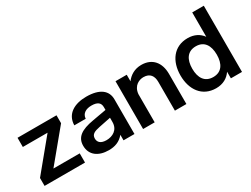

<svg xmlns="http://www.w3.org/2000/svg" viewBox="-60 -1258 2361 1809"><g transform="rotate(-30 1120.0 -354.0)"><path d="M38 0H478V-100H192L468 -434V-520H44V-420H313L38 -86Z M897 0H1016V-377C1016 -472 945 -532 797 -532C672 -532 568 -478 566 -354H690C693 -411 741 -435 798 -435C865 -435 893 -410 893 -363V-333L742 -306C607 -283 542 -237 542 -145C542 -44 619 12 732 12C797 12 852 -6 897 -60ZM760 -81C699 -81 671 -108 671 -149C671 -196 706 -210 765 -222L893 -248V-202C893 -116 826 -81 760 -81Z M1456 -313V0H1581V-328C1581 -450 1516 -532 1396 -532C1322 -532 1268 -497 1232 -449V-520H1110V0H1236V-307C1245 -398 1313 -422 1356 -422C1428 -422 1456 -376 1456 -313Z M2186 0V-720H2060V-455C2025 -503 1972 -532 1900 -532C1749 -532 1667 -415 1667 -260C1667 -105 1749 12 1900 12C1975 12 2030 -20 2065 -72V0ZM1929 -93C1837 -93 1795 -160 1795 -260C1795 -360 1837 -427 1929 -427C2020 -427 2062 -360 2062 -260C2062 -160 2020 -93 1929 -93Z"/></g></svg>

Font: Aspekta 600
Style: Regular
Weight: 600
Designer: Ivo Dolenc
Version: Version 2.100